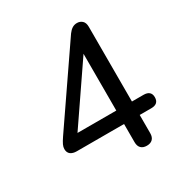

<svg xmlns="http://www.w3.org/2000/svg" viewBox="-167 -841 934 977"><g transform="rotate(-30 300.0 -352.5)"><path d="M417 7Q395 7 383 -5Q371 -17 371 -40V-147H93Q71 -147 57.5 -157Q44 -167 44 -188Q44 -200 50 -213Q56 -226 71 -248L368 -681Q379 -696 391.5 -704Q404 -712 420 -712Q438 -712 450.5 -700.5Q463 -689 463 -665V-226H531Q553 -226 564 -216Q575 -206 575 -187Q575 -167 564 -157Q553 -147 531 -147H463V-40Q463 -17 451 -5Q439 7 417 7ZM371 -226V-596H396L126 -201V-226Z"/></g></svg>

Font: Nunito Medium
Style: Regular
Weight: 500
Designer: Vernon Adams
Foundry: Vernon Adams
Version: Version 3.601